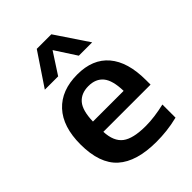

<svg xmlns="http://www.w3.org/2000/svg" viewBox="-233 -921 1044 1044"><g transform="rotate(-45 289.0 -399.0)"><path d="M346 10Q193 10 118 -57.5Q43 -125 43 -272.5Q43 -408.5 110.2 -481.2Q177.5 -554 300 -554Q418 -554 480.2 -480.8Q542.5 -407.5 542.5 -268V-233H179.5Q183 -156.5 225.5 -124.2Q268 -92 365.5 -92Q399 -92 436.2 -97Q473.5 -102 511.5 -111V-10Q466.5 1 426 5.5Q385.5 10 346 10ZM298 -466.5Q242 -466.5 211.5 -431Q181 -395.5 179 -312.5H415Q413 -395 383.5 -430.8Q354 -466.5 298 -466.5ZM116.5 -620 242.5 -808H354.5L480.5 -620H378L298.5 -742.5L219 -620Z"/></g></svg>

Font: Encode Sans SmExp SmBold
Style: Regular
Weight: 600
Width: 6
Designer: Multiple Designers
Foundry: Impallari Type
Version: Version 3.002; ttfautohint (v1.8.3) -l 8 -r 50 -G 200 -x 14 